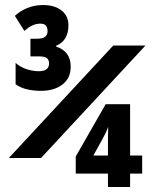

<svg xmlns="http://www.w3.org/2000/svg" viewBox="-20 -743 603 763"><path d="M143 -382Q113 -382 87.5 -388Q62 -394 42 -408V-493Q61 -476 86 -468Q111 -460 134 -460Q175 -460 175 -491Q175 -504 167 -511.5Q159 -519 134 -519H101V-589H124Q150 -589 159.5 -597Q169 -605 169 -619Q169 -632 163 -640.5Q157 -649 140 -649Q108 -649 77 -620L39 -680Q61 -700 89.5 -711.5Q118 -723 151 -723Q197 -723 224.5 -701.5Q252 -680 252 -642Q252 -614 240.5 -593Q229 -572 203 -561V-558Q261 -539 261 -478Q261 -432 228 -407Q195 -382 143 -382ZM15 -115 430 -562H558L143 -115ZM409 0V-53H281V-121L400 -329H497V-125H545V-53H497V0ZM351 -125H409V-189Q409 -203 409.5 -214.5Q410 -226 410 -239Q405 -225 398 -211Q391 -197 387 -190Z"/></svg>

Font: Noto Sans Mono SemiCondensed Black
Style: Regular
Weight: 900
Width: 4
Designer: Monotype Design Team
Foundry: Monotype Imaging Inc.
Version: Version 2.014; ttfautohint (v1.8.4.7-5d5b)